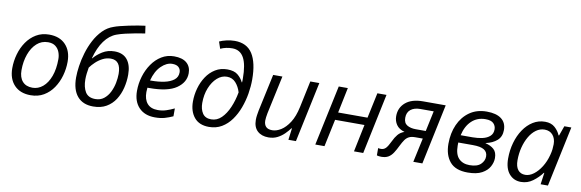

<svg xmlns="http://www.w3.org/2000/svg" viewBox="-53 -1219 5077 1678"><g transform="rotate(10 2485.5 -380.0)"><path d="M246.6 7.8Q153.8 7.8 101.3 -47.6Q48.8 -103 48.8 -197.8Q48.8 -260.7 66.2 -322Q83.5 -383.3 117.7 -433.1Q151.9 -482.9 201.9 -512.7Q252 -542.5 317.4 -542.5Q410.6 -542.5 463.1 -486.8Q515.6 -431.2 515.6 -335.9Q515.6 -273.9 498.5 -212.9Q481.4 -151.9 447.5 -101.8Q413.6 -51.8 363.3 -22Q313 7.8 246.6 7.8ZM251.5 -59.6Q302.2 -59.6 343.3 -94Q384.3 -128.4 408.2 -192.6Q432.1 -256.8 432.1 -345.2Q432.1 -377 420.9 -406.7Q409.7 -436.5 384.8 -455.8Q359.9 -475.1 318.4 -475.1Q261.2 -475.1 219.2 -437.3Q177.2 -399.4 154.3 -335.7Q131.3 -272 131.3 -194.3Q131.3 -130.4 162.6 -95Q193.8 -59.6 251.5 -59.6Z M802.2 9.8Q710.4 9.8 661.4 -48.1Q612.3 -106 612.3 -214.8Q612.3 -259.8 620.6 -316.9Q628.9 -374 647 -434.6Q665 -495.1 694.1 -550.3Q723.1 -605.5 763.9 -647Q804.7 -688.5 858.9 -706.5Q877.4 -713.9 911.9 -722.7Q946.3 -731.4 987.1 -740Q1027.8 -748.5 1066.2 -755.1Q1104.5 -761.7 1130.9 -764.6L1140.6 -697.8Q1106.4 -692.9 1060.5 -684.6Q1014.6 -676.3 970 -665.8Q925.3 -655.3 895 -644Q833.5 -621.6 789.1 -560.5Q744.6 -499.5 719.2 -403.8L722.2 -403.3Q751 -438.5 797.9 -467.8Q844.7 -497.1 904.8 -497.1Q980 -497.1 1018.3 -449.7Q1056.6 -402.3 1056.6 -316.9Q1056.6 -256.8 1042.2 -198.7Q1027.8 -140.6 997.6 -93.5Q967.3 -46.4 918.9 -18.3Q870.6 9.8 802.2 9.8ZM809.6 -57.6Q855 -57.6 886.2 -82.5Q917.5 -107.4 936.8 -146.2Q956.1 -185.1 964.6 -228.5Q973.1 -272 973.1 -309.1Q973.1 -429.2 883.8 -429.2Q846.2 -429.2 812.3 -411.9Q778.3 -394.5 751.2 -368.9Q724.1 -343.3 706.1 -318.4Q701.2 -291.5 698 -264.2Q694.8 -236.8 694.8 -212.4Q694.8 -143.6 720.9 -100.6Q747.1 -57.6 809.6 -57.6Z M1350.1 9.8Q1259.8 9.8 1208.3 -43.9Q1156.7 -97.7 1156.7 -191.9Q1156.7 -256.8 1175.5 -319.6Q1194.3 -382.3 1229.5 -433.3Q1264.6 -484.4 1314.2 -514.6Q1363.8 -544.9 1425.3 -544.9Q1499 -544.9 1537.1 -512Q1575.2 -479 1575.2 -421.4Q1575.2 -340.3 1498.8 -287.4Q1422.4 -234.4 1260.3 -234.4H1241.7Q1239.3 -214.8 1239.3 -194.8Q1239.3 -130.4 1270.5 -94Q1301.8 -57.6 1364.3 -57.6Q1402.8 -57.6 1437.3 -68.6Q1471.7 -79.6 1509.3 -97.7V-27.8Q1473.1 -11.2 1436.5 -0.7Q1399.9 9.8 1350.1 9.8ZM1253.4 -300.8H1265.1Q1327.6 -300.8 1379.9 -311.8Q1432.1 -322.8 1463.9 -347.9Q1495.6 -373 1495.6 -415Q1495.6 -442.4 1477.1 -460Q1458.5 -477.5 1420.4 -477.5Q1370.1 -477.5 1322.8 -431.4Q1275.4 -385.3 1253.4 -300.8Z M1829.6 9.8Q1743.2 9.8 1698.7 -44.2Q1654.3 -98.1 1654.3 -185.1Q1654.3 -243.7 1670.4 -301.8Q1686.5 -359.9 1718 -407.7Q1749.5 -455.6 1796.1 -484.4Q1842.8 -513.2 1903.3 -513.2Q1963.9 -513.2 1996.3 -486.1Q2028.8 -459 2045.4 -423.8H2048.3Q2049.3 -432.1 2049.3 -441.2Q2049.3 -450.2 2049.3 -457.5Q2049.3 -581.5 2016.1 -641.8Q1982.9 -702.1 1913.6 -702.1Q1857.4 -702.1 1808.6 -679.7L1788.1 -740.7Q1812.5 -752.4 1850.1 -761.2Q1887.7 -770 1923.3 -770Q2031.2 -770 2081.3 -691.2Q2131.3 -612.3 2131.3 -462.9Q2131.3 -402.3 2120.4 -336.9Q2109.4 -271.5 2086.4 -209.7Q2063.5 -147.9 2027.8 -98.4Q1992.2 -48.8 1942.9 -19.5Q1893.6 9.8 1829.6 9.8ZM1837.9 -58.6Q1889.2 -58.6 1928.2 -96.9Q1967.3 -135.3 1994.1 -197.8Q2021 -260.3 2033.7 -332.5Q2019.5 -381.3 1989 -415.5Q1958.5 -449.7 1910.6 -449.7Q1863.8 -449.7 1824.2 -414.6Q1784.7 -379.4 1760.7 -319.8Q1736.8 -260.3 1736.8 -186.5Q1736.8 -131.8 1760.7 -95.2Q1784.7 -58.6 1837.9 -58.6Z M2357.4 9.8Q2296.4 9.8 2260 -23.9Q2223.6 -57.6 2223.6 -122.6Q2223.6 -144 2226.8 -164.3Q2230 -184.6 2233.9 -206.5L2304.7 -535.2H2386.7L2314 -197.3Q2310.1 -176.3 2307.9 -159.9Q2305.7 -143.6 2305.7 -130.9Q2305.7 -96.2 2323.5 -76.9Q2341.3 -57.6 2380.4 -57.6Q2417 -57.6 2457.3 -82.5Q2497.6 -107.4 2532 -160.9Q2566.4 -214.4 2584.5 -299.8L2634.3 -535.2H2714.4L2601.1 0H2534.2L2547.4 -103.5H2543Q2524.4 -78.1 2498 -52Q2471.7 -25.9 2437 -8.1Q2402.3 9.8 2357.4 9.8Z M2772.9 0 2886.7 -535.2H2967.3L2920.9 -310.5H3181.6L3229.5 -535.2H3310.5L3198.2 0H3116.2L3166.5 -242.7H2905.8L2854.5 0Z M3357.9 5.4Q3345.7 5.4 3335.7 3.7Q3325.7 2 3319.3 0V-64.9Q3329.6 -62 3343.8 -62Q3369.6 -62 3387 -79.8Q3404.3 -97.7 3426.8 -145Q3442.4 -179.2 3464.1 -205.6Q3485.8 -231.9 3521.5 -244.1Q3471.2 -258.3 3448.5 -291.7Q3425.8 -325.2 3425.8 -367.2Q3425.8 -442.4 3480.2 -488.8Q3534.7 -535.2 3634.8 -535.2H3835.9L3723.1 0H3642.6L3689 -214.4H3622.6Q3588.4 -214.4 3567.4 -203.9Q3546.4 -193.4 3531.5 -172.1Q3516.6 -150.9 3500.5 -118.2Q3481.9 -79.6 3463.9 -51.8Q3445.8 -23.9 3421.4 -9.3Q3397 5.4 3357.9 5.4ZM3613.8 -284.2H3703.1L3741.7 -465.3H3622.6Q3569.3 -465.3 3537.8 -440.2Q3506.3 -415 3506.3 -367.2Q3506.3 -320.8 3537.1 -302.5Q3567.9 -284.2 3613.8 -284.2Z M4125.5 9.8Q4017.1 9.8 3967.3 -49.8Q3917.5 -109.4 3917.5 -209.5Q3917.5 -303.7 3951.2 -379.4Q3984.9 -455.1 4048.1 -499.5Q4111.3 -543.9 4199.7 -543.9Q4284.2 -543.9 4329.3 -509.8Q4374.5 -475.6 4374.5 -410.6Q4374.5 -351.6 4336.2 -317.9Q4297.9 -284.2 4236.8 -271.5V-269.5Q4282.7 -258.8 4311.3 -233.2Q4339.8 -207.5 4339.8 -155.3Q4339.8 -118.2 4319.3 -79.8Q4298.8 -41.5 4252 -15.9Q4205.1 9.8 4125.5 9.8ZM4009.8 -300.8H4115.7Q4162.6 -300.8 4202.9 -310.1Q4243.2 -319.3 4268.1 -341.6Q4293 -363.8 4293 -402.3Q4293 -433.1 4271.7 -454.8Q4250.5 -476.6 4200.2 -476.6Q4127.4 -476.6 4077.9 -430.2Q4028.3 -383.8 4009.8 -300.8ZM4131.3 -56.6Q4198.7 -56.6 4230 -86.9Q4261.2 -117.2 4261.2 -156.2Q4261.2 -195.3 4230.2 -214.8Q4199.2 -234.4 4129.9 -234.4H4000.5Q4000.5 -229.5 4000.2 -222.2Q4000 -214.8 4000 -207Q4000 -128.9 4035.2 -92.8Q4070.3 -56.6 4131.3 -56.6Z M4598.6 9.8Q4533.7 9.8 4493.7 -37.4Q4453.6 -84.5 4453.6 -173.3Q4453.6 -247.1 4472.7 -314Q4491.7 -380.9 4526.9 -432.9Q4562 -484.9 4610.4 -514.9Q4658.7 -544.9 4717.3 -544.9Q4771.5 -544.9 4804.4 -515.4Q4837.4 -485.8 4852.5 -448.2H4857.4L4888.7 -535.2H4950.7L4837.4 0H4772.5L4787.1 -103.5H4783.2Q4750 -59.1 4703.4 -24.7Q4656.7 9.8 4598.6 9.8ZM4625 -57.6Q4662.6 -57.6 4699.5 -85.2Q4736.3 -112.8 4765.9 -159.9Q4795.4 -207 4811 -266.1Q4818.8 -294.9 4821.5 -319.1Q4824.2 -343.3 4824.2 -364.3Q4824.2 -414.6 4797.6 -445.6Q4771 -476.6 4725.1 -476.6Q4684.1 -476.6 4649.7 -451.7Q4615.2 -426.8 4590.1 -383.5Q4564.9 -340.3 4551 -285.9Q4537.1 -231.4 4537.1 -171.9Q4537.1 -115.7 4560.1 -86.7Q4583 -57.6 4625 -57.6Z"/></g></svg>

Font: Open Sans
Style: Italic
Weight: 400
Italic angle: -12°
Designer: Monotype Design Team
Foundry: Monotype Imaging Inc.
Version: Version 3.000; ttfautohint (v1.8.4)